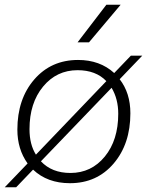

<svg xmlns="http://www.w3.org/2000/svg" viewBox="-21 -761 620 807"><path d="M486 -741 353 -583H305L426 -741ZM577 -527 482 -428Q527 -370 527 -285Q527 -156 456.5 -73.5Q386 9 273 9Q178 9 118 -48L47 26H-1L95 -74Q52 -134 52 -216Q52 -345 123 -427Q194 -509 307 -509Q399 -509 459 -454L529 -527ZM103 -218Q103 -154 130 -111L426 -420Q382 -466 305 -466Q217 -466 160 -397Q103 -328 103 -218ZM476 -283Q476 -345 448 -392L151 -83Q197 -34 275 -34Q363 -34 419.5 -103Q476 -172 476 -283Z"/></svg>

Font: Elaine Sans Light
Style: Italic
Weight: 300
Italic angle: -13°
Designer: Wei Huang
Foundry: Wei Huang
Version: Version 2.001;December 24, 2019;FontCreator 12.0.0.2547 64-b